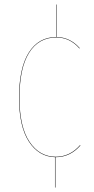

<svg xmlns="http://www.w3.org/2000/svg" viewBox="-20 -692 419 856"><path d="M336.9 -44.9 338.9 -43.9Q293 8.8 229 8.8H227.1V144H225.1V8.8Q152.8 6.8 108.9 -60.5Q64.9 -127.9 64.9 -255.9Q64.9 -388.7 108.2 -457.5Q151.4 -526.4 230 -526.9V-671.9H231.9V-526.9Q292.5 -526.4 335.9 -477.1L334 -476.1Q291.5 -524.9 231 -524.9Q152.3 -524.9 109.6 -456.5Q66.9 -388.2 66.9 -255.9Q66.9 -126.5 111.6 -59.8Q156.2 6.8 229 6.8Q291.5 6.8 336.9 -44.9Z"/></svg>

Font: Fira Sans Compressed Two
Style: Regular
Weight: 100
Width: 1
Designer: Carrois Corporate & Edenspiekermann AG
Foundry: Carrois Corporate GbR & Edenspiekermann AG
Version: Version 4.203;PS 004.203;hotconv 1.0.88;makeotf.lib2.5.64775